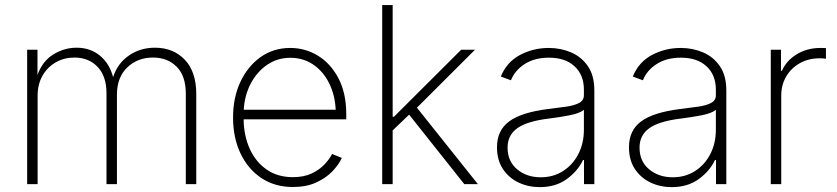

<svg xmlns="http://www.w3.org/2000/svg" viewBox="-20 -748 3402 780"><path d="M90.3 0V-545.9H132.3V-443.8Q153.3 -501 197.8 -527.6Q242.2 -554.2 291 -554.2Q346.7 -554.2 385.7 -522.2Q424.8 -490.2 439.5 -434.6Q457.5 -490.7 503.7 -522.5Q549.8 -554.2 609.4 -554.2Q684.1 -554.2 730.7 -505.4Q777.3 -456.5 777.3 -366.7V0H734.9V-366.7Q734.9 -439.5 697.8 -476.8Q660.6 -514.2 601.6 -514.2Q538.6 -514.2 496.8 -473.9Q455.1 -433.6 455.1 -363.8V0H412.6V-369.6Q412.6 -438 376.7 -476.1Q340.8 -514.2 282.2 -514.2Q240.7 -514.2 206.8 -494.9Q172.9 -475.6 152.8 -440.7Q132.8 -405.8 132.8 -358.9V0Z M1169.9 11.7Q1096.2 11.7 1041.5 -24.9Q986.8 -61.5 956.8 -125.2Q926.8 -189 926.8 -270.5Q926.8 -352.1 956.8 -415.8Q986.8 -479.5 1039.1 -516.4Q1091.3 -553.2 1159.2 -553.2Q1220.7 -553.2 1272.5 -521.2Q1324.2 -489.3 1355.5 -429Q1386.7 -368.7 1386.7 -283.7V-263.2H969.7Q970.7 -195.8 994.9 -142.8Q1019 -89.8 1063.5 -59.1Q1107.9 -28.3 1169.9 -28.3Q1214.8 -28.3 1246.6 -43.5Q1278.3 -58.6 1298.8 -80.6Q1319.3 -102.5 1329.1 -122.6L1368.7 -106.4Q1356.4 -79.1 1330.1 -51.8Q1303.7 -24.4 1263.9 -6.3Q1224.1 11.7 1169.9 11.7ZM970.2 -302.2H1343.8Q1340.8 -362.3 1317.1 -409.9Q1293.5 -457.5 1252.9 -485.4Q1212.4 -513.2 1159.2 -513.2Q1107.4 -513.2 1065.9 -485.1Q1024.4 -457 999 -409.2Q973.6 -361.3 970.2 -302.2Z M1532.7 0V-727.5H1575.2V-273.9H1580.6L1853.5 -545.9H1909.7L1673.8 -310.5L1921.4 0H1866.2L1642.1 -282.2L1575.2 -218.3V0Z M2172.9 12.2Q2125.5 12.2 2085.9 -6.8Q2046.4 -25.9 2022.7 -62Q1999 -98.1 1999 -149.9Q1999 -218.3 2048.6 -254.9Q2098.1 -291.5 2207 -305.2Q2249 -310.1 2281.7 -314.9Q2314.5 -319.8 2333.3 -330.1Q2352.1 -340.3 2352.1 -361.3V-383.8Q2352.1 -443.4 2314.2 -478.5Q2276.4 -513.7 2210.4 -513.7Q2151.9 -513.7 2111.8 -488Q2071.8 -462.4 2055.7 -421.9L2014.6 -437Q2038.6 -496.1 2092.5 -524.7Q2146.5 -553.2 2209.5 -553.2Q2257.8 -553.2 2300 -535.2Q2342.3 -517.1 2368.4 -479Q2394.5 -440.9 2394.5 -380.9V0H2352.5V-98.1H2348.6Q2327.1 -52.7 2282.2 -20.3Q2237.3 12.2 2172.9 12.2ZM2176.8 -27.8Q2228 -27.8 2267.6 -53.2Q2307.1 -78.6 2329.6 -122.3Q2352.1 -166 2352.1 -221.2V-301.8Q2335 -287.6 2293.5 -279.5Q2252 -271.5 2211.9 -266.6Q2122.1 -255.9 2082 -227.5Q2042 -199.2 2042 -148.4Q2042 -92.8 2080.8 -60.3Q2119.6 -27.8 2176.8 -27.8Z M2709 12.2Q2661.6 12.2 2622.1 -6.8Q2582.5 -25.9 2558.8 -62Q2535.2 -98.1 2535.2 -149.9Q2535.2 -218.3 2584.7 -254.9Q2634.3 -291.5 2743.2 -305.2Q2785.2 -310.1 2817.9 -314.9Q2850.6 -319.8 2869.4 -330.1Q2888.2 -340.3 2888.2 -361.3V-383.8Q2888.2 -443.4 2850.3 -478.5Q2812.5 -513.7 2746.6 -513.7Q2688 -513.7 2647.9 -488Q2607.9 -462.4 2591.8 -421.9L2550.8 -437Q2574.7 -496.1 2628.7 -524.7Q2682.6 -553.2 2745.6 -553.2Q2793.9 -553.2 2836.2 -535.2Q2878.4 -517.1 2904.5 -479Q2930.7 -440.9 2930.7 -380.9V0H2888.7V-98.1H2884.8Q2863.3 -52.7 2818.4 -20.3Q2773.4 12.2 2709 12.2ZM2712.9 -27.8Q2764.2 -27.8 2803.7 -53.2Q2843.3 -78.6 2865.7 -122.3Q2888.2 -166 2888.2 -221.2V-301.8Q2871.1 -287.6 2829.6 -279.5Q2788.1 -271.5 2748 -266.6Q2658.2 -255.9 2618.2 -227.5Q2578.1 -199.2 2578.1 -148.4Q2578.1 -92.8 2616.9 -60.3Q2655.8 -27.8 2712.9 -27.8Z M3111.3 0V-545.9H3152.8V-460.4H3156.7Q3174.8 -502 3217 -527.6Q3259.3 -553.2 3313 -553.2Q3318.8 -553.2 3324.5 -553Q3330.1 -552.7 3335.4 -552.7V-509.3Q3332 -509.8 3325.4 -510.5Q3318.8 -511.2 3310.5 -511.2Q3265.1 -511.2 3229.7 -491.5Q3194.3 -471.7 3174.1 -437.5Q3153.8 -403.3 3153.8 -358.9V0Z"/></svg>

Font: Inter Extra Light
Style: Regular
Weight: 200
Designer: Rasmus Andersson
Foundry: rsms
Version: Version 4.000;git-3c8e0fc